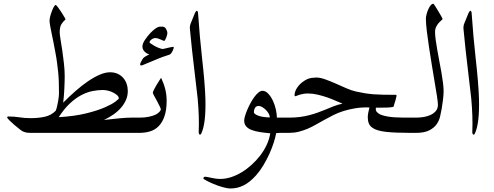

<svg xmlns="http://www.w3.org/2000/svg" viewBox="-20 -728 2704 1052"><path d="M711.4 0H161.1Q149.4 0 141.6 -0.2Q133.8 -0.5 128.2 -1.2Q122.6 -2 117.9 -3.4Q113.3 -4.9 107.9 -6.8Q103.5 -7.8 89.1 -18.8Q74.7 -29.8 59.1 -43.2Q43.5 -56.6 31.5 -68.6Q19.5 -80.6 19.5 -84.5Q19.5 -89.8 25.9 -89.8Q43.5 -89.8 57.6 -88.6Q71.8 -87.4 85.4 -85.4Q99.1 -83.5 113.5 -82Q127.9 -80.6 146 -80.6Q191.4 -80.6 226.1 -88.4Q260.7 -96.2 285.2 -121.1Q289.6 -131.3 292.7 -145Q295.9 -158.7 298.3 -172.4Q300.8 -186 302 -198Q303.2 -210 303.2 -217.3Q303.2 -252.4 302.2 -280.5Q301.3 -308.6 298.6 -333.7Q295.9 -358.9 292.7 -383.5Q289.6 -408.2 284.2 -436.5Q279.3 -465.8 273.4 -494.1L262.7 -545.9Q257.8 -569.3 254.6 -587.4Q251.5 -605.5 251.5 -614.7Q251.5 -624 255.1 -638.4Q258.8 -652.8 264.2 -666.7Q269.5 -680.7 275.1 -690.7Q280.8 -700.7 285.2 -700.7Q288.1 -700.7 297.1 -688.7Q306.2 -676.8 315.7 -662.1Q325.2 -647.5 332.5 -635Q339.8 -622.6 338.9 -621.1Q328.1 -612.8 317.6 -597.2Q307.1 -581.5 307.1 -551.3Q307.1 -539.6 311.5 -512.7L321.3 -451.2Q326.2 -417.5 330.3 -380.4Q334.5 -343.3 334.5 -311.5Q334.5 -299.3 334 -280.8Q333.5 -262.2 332.5 -241.5Q331.5 -220.7 329.8 -200.4Q328.1 -180.2 326.2 -165.5Q359.4 -199.2 394 -229.5Q428.7 -259.8 461.9 -282.5Q495.1 -305.2 526.1 -318.6Q557.1 -332 582.5 -332Q606.4 -332 624.5 -323.7Q642.6 -315.4 655 -301.3Q667.5 -287.1 673.8 -268.6Q680.2 -250 680.2 -229.5Q680.2 -203.1 670.4 -180.7Q660.6 -158.2 643.6 -138.2Q626.5 -118.2 602.5 -101.3Q578.6 -84.5 549.8 -70.8Q595.2 -76.2 635 -79.8Q674.8 -83.5 698.2 -83.5H711.4H737.3Q762.7 -83.5 774.9 -70.3Q787.1 -57.1 787.1 -42Q787.1 -26.9 774.9 -13.4Q762.7 0 737.3 0ZM630.9 -188.5Q630.9 -198.2 622.1 -206.1Q613.3 -213.9 600.3 -220.7Q587.4 -227.5 572 -231.2Q556.6 -234.9 543.5 -234.9Q516.1 -234.9 485.8 -228.8Q455.6 -222.7 424.6 -206.3Q393.6 -189.9 362.5 -160.9Q331.5 -131.8 301.8 -85.9Q389.2 -91.3 451.7 -106.7Q514.2 -122.1 553.7 -139.4Q593.3 -156.7 612.1 -171.1Q630.9 -185.5 630.9 -188.5Z M932.1 -468.8Q932.1 -466.8 930.4 -460.7Q928.7 -454.6 925.5 -448.2Q922.4 -441.9 918 -436Q913.6 -430.2 907.7 -428.2Q898.4 -425.8 874 -417Q849.6 -408.2 822.8 -396.5Q790 -383.8 774.4 -376.5Q758.8 -369.1 753.4 -369.1Q751.5 -369.1 749.5 -370.8Q747.6 -372.6 747.6 -374.5Q747.6 -377.4 749.5 -382.3Q751.5 -387.2 754.4 -392.6Q757.3 -397.9 760.5 -403.1Q763.7 -408.2 765.6 -410.2Q767.1 -412.1 771.2 -415Q775.4 -418 780.3 -420.9L790 -425.8Q794.9 -428.2 798.3 -429.2Q793 -431.2 786.1 -434.8Q779.3 -438.5 773.7 -443.8Q768.1 -449.2 764.2 -456.3Q760.3 -463.4 760.3 -472.7Q760.3 -489.3 774.7 -510.3Q789.1 -531.2 804.7 -547.9Q818.4 -561.5 827.4 -568.4Q836.4 -575.2 843.3 -578.4Q850.1 -581.5 856.2 -581.8Q862.3 -582 869.6 -582Q882.8 -582 889.9 -569.6Q897 -557.1 897 -545.4Q897 -541.5 895 -534.7Q893.1 -527.8 890.4 -521Q887.7 -514.2 884.5 -509Q881.3 -503.9 880.4 -503.9Q877.4 -503.9 872.1 -506.3L859.9 -511.7Q853 -514.6 845.7 -517.1Q838.4 -519.5 832 -519.5Q820.3 -519.5 809.8 -511.5Q799.3 -503.4 799.3 -496.1Q799.3 -494.1 807.1 -488.5Q814.9 -482.9 825.9 -476.8Q836.9 -470.7 849.6 -465.6Q862.3 -460.4 872.1 -459.5L889.6 -463.4Q898.4 -465.3 906.2 -467.3Q914.1 -469.2 920.2 -470.2Q926.3 -471.2 928.2 -471.2Q932.1 -471.2 932.1 -468.8ZM893.1 -175.8Q893.1 -125.5 881.3 -91.3Q869.6 -57.1 849.6 -36.9Q829.6 -16.6 802.5 -8.3Q775.4 0 744.1 0H719.7Q694.3 0 681.9 -13.4Q669.4 -26.9 669.4 -42Q669.4 -57.1 681.9 -70.3Q694.3 -83.5 719.7 -83.5H744.1Q772.9 -83.5 795.2 -88.1Q817.4 -92.8 833 -100.1Q846.7 -107.4 854 -115.7Q861.3 -124 861.3 -128.9Q861.3 -132.8 854.5 -146.5L839.8 -175.3L824.2 -203.6Q817.4 -216.8 817.4 -220.2Q817.4 -224.6 823.7 -237.1Q830.1 -249.5 837.9 -262.7L853.5 -287.6Q860.8 -299.3 862.8 -301.8Q878.4 -268.6 885.7 -238.3Q893.1 -208 893.1 -175.8Z M1048.3 -657.2Q1060.1 -679.7 1064.9 -659.2Q1065.9 -652.8 1065.9 -646.5Q1073.7 -530.3 1087.4 -407.2Q1103 -268.6 1105.5 -185.1Q1108.9 -51.8 1083 3.4Q1077.1 14.2 1071.3 6.8Q1067.9 1 1068.8 -7.3Q1072.3 -87.4 1063 -189Q1062 -200.7 1053.2 -272.9Q1027.8 -484.4 1020.5 -569.3Q1019 -586.9 1025.9 -602.1Z M1529.8 0H1516.1Q1509.8 0 1504.4 0.5Q1498.5 1.5 1493.2 1.5Q1489.3 23.9 1479.7 53.7Q1470.2 83.5 1456.1 114.7Q1441.9 146 1423.6 176.8Q1405.3 207.5 1383.8 231.9Q1348.1 271.5 1314.2 288.1Q1280.3 304.7 1244.1 304.7Q1225.1 304.7 1199 297.1Q1172.9 289.6 1149.7 279.8Q1126.5 270 1110.4 261.2Q1094.2 252.4 1094.2 250Q1094.2 246.1 1096.9 243.2Q1099.6 240.2 1105 240.2Q1109.9 240.2 1118.2 242.2Q1126.5 244.1 1137.5 246.3Q1148.4 248.5 1161.1 250.5Q1173.8 252.4 1187 252.4Q1215.8 252.4 1245.4 242.9Q1274.9 233.4 1303.7 216.1Q1332.5 198.7 1358.4 175.3Q1384.3 151.9 1405.8 124Q1427.2 96.2 1441.4 65.4Q1455.6 34.7 1460.9 2.4Q1429.2 -0.5 1402.8 -4.6Q1376.5 -8.8 1357.4 -16.4Q1338.4 -23.9 1328.1 -36.4Q1317.9 -48.8 1317.9 -67.9Q1317.9 -76.7 1322.5 -92.3Q1327.1 -107.9 1334.7 -126Q1342.3 -144 1352.3 -162.6Q1362.3 -181.2 1373.3 -196.3Q1384.3 -211.4 1396 -220.9Q1407.7 -230.5 1417.5 -230.5Q1435.1 -230.5 1449.7 -214.8Q1464.4 -199.2 1475.1 -176.5Q1485.8 -153.8 1491.5 -128.2Q1497.1 -102.5 1497.1 -83.5H1529.8H1555.7Q1581.1 -83.5 1593.3 -70.3Q1605.5 -57.1 1605.5 -42Q1605.5 -26.9 1593.3 -13.4Q1581.1 0 1555.7 0ZM1458.5 -84.5Q1458.5 -94.2 1452.4 -105.2Q1446.3 -116.2 1437 -125.5Q1427.7 -134.8 1417 -141.1Q1406.2 -147.5 1397 -147.5Q1383.8 -147.5 1377.4 -137Q1371.1 -126.5 1371.1 -113.3Q1371.1 -104 1392.8 -95Q1414.6 -85.9 1458.5 -84.5Z M2227.1 0Q2143.6 0 2094.2 -5.6Q2044.9 -11.2 2021.5 -27.3Q2006.8 -37.1 2001 -51.5Q1995.1 -65.9 1995.1 -85.9Q1995.1 -99.1 1998 -111.8L2004.4 -139.2Q1962.9 -140.6 1928.2 -135Q1893.6 -129.4 1863.5 -120.1Q1833.5 -110.8 1807.9 -98.1Q1782.2 -85.4 1758.3 -71.8L1711.9 -45.9Q1689.5 -32.7 1665.8 -22.7Q1642.1 -12.7 1617.2 -6.3Q1592.3 0 1563.5 0H1539.1Q1513.7 0 1501.2 -13.4Q1488.8 -26.9 1488.8 -42Q1488.8 -57.1 1501.2 -70.3Q1513.7 -83.5 1539.1 -83.5H1563.5Q1596.7 -83.5 1624 -87.2Q1651.4 -90.8 1675.5 -97.2Q1699.7 -103.5 1720.7 -111.1Q1741.7 -118.7 1760.7 -126.5Q1784.7 -136.7 1808.1 -145.8Q1831.5 -154.8 1856.9 -160.2Q1842.8 -165.5 1821.5 -175Q1800.3 -184.6 1774.9 -193.6Q1749.5 -202.6 1721.4 -209.2Q1693.4 -215.8 1667 -215.8Q1652.8 -215.8 1640.9 -213.6Q1628.9 -211.4 1619.9 -208.5Q1610.8 -205.6 1605.5 -203.1Q1600.1 -200.7 1598.6 -200.7Q1593.8 -200.7 1593.8 -204.6Q1593.8 -219.2 1599.6 -232.2Q1605.5 -245.1 1614.7 -256.6Q1624 -268.1 1635.7 -277.1Q1647.5 -286.1 1658.7 -292Q1672.4 -299.3 1688.2 -301.3Q1704.1 -303.2 1713.4 -303.2Q1734.4 -303.2 1762 -293.2Q1789.6 -283.2 1818.8 -270.5L1877.4 -244.6Q1906.7 -231.9 1930.2 -226.6Q1957 -220.7 1979.7 -217Q2002.4 -213.4 2027.1 -211.4Q2051.8 -209.5 2080.6 -209Q2109.4 -208.5 2148.9 -208.5Q2150.9 -208.5 2151.9 -206.5Q2152.8 -204.6 2152.8 -203.1Q2152.8 -202.6 2150.9 -194.3Q2148.9 -186.5 2146.5 -176.8L2140.6 -158.2Q2138.2 -148.4 2136.7 -144.5Q2136.2 -142.6 2130.1 -141.4Q2124 -140.1 2114.5 -139.4Q2105 -138.7 2093.3 -138.4Q2081.5 -138.2 2069.3 -138.2H2039.6Q2039.1 -136.7 2039.1 -133.8V-129.4Q2039.1 -120.1 2046.4 -112.8Q2053.7 -105.5 2064.9 -100.1Q2079.6 -94.2 2100.3 -90.3Q2121.1 -86.4 2143.1 -85.2Q2165 -84 2187 -83.7Q2209 -83.5 2227.1 -83.5H2251.5Q2276.9 -83.5 2289.3 -70.3Q2301.8 -57.1 2301.8 -42Q2301.8 -26.9 2289.3 -13.4Q2276.9 0 2251.5 0Z M2410.6 -229.5Q2410.6 -219.2 2409.7 -206.3Q2408.7 -193.4 2407 -179.9Q2405.3 -166.5 2403.3 -153.8L2399.9 -131.3Q2396.5 -112.8 2391.4 -89.8Q2386.2 -66.9 2372.1 -46.9Q2357.9 -26.9 2331.3 -13.4Q2304.7 0 2259.3 0H2234.9Q2209.5 0 2197 -13.4Q2184.6 -26.9 2184.6 -42Q2184.6 -57.1 2197 -70.3Q2209.5 -83.5 2234.9 -83.5H2259.3Q2277.3 -83.5 2298.3 -86.4Q2319.3 -89.4 2337.4 -97.4Q2355.5 -105.5 2367.4 -119.1Q2379.4 -132.8 2379.4 -153.8Q2379.4 -166.5 2374.5 -199.7L2361.8 -276.9L2346.2 -371.1L2330.6 -469.7Q2323.2 -518.1 2318.4 -559.3Q2313.5 -600.6 2313.5 -625.5Q2313.5 -635.3 2317.1 -649.4Q2320.8 -663.6 2326.4 -676.5Q2332 -689.5 2339.4 -698.5Q2346.7 -707.5 2354.5 -707.5Q2356 -707.5 2364 -695.1Q2372.1 -682.6 2381.3 -667L2397.9 -638.7Q2405.3 -625.5 2405.3 -624Q2405.3 -622.6 2398.9 -617.2Q2392.6 -611.8 2384.5 -603Q2376.5 -594.2 2370.1 -581.5Q2363.8 -568.8 2363.8 -552.7Q2363.8 -535.2 2367.2 -509.5Q2370.6 -483.9 2376 -454.1L2387.2 -392.6Q2393.6 -360.8 2398.7 -330.8Q2403.8 -300.8 2407.2 -274.4Q2410.6 -248 2410.6 -229.5Z M2547.4 -657.2Q2559.1 -679.7 2564 -659.2Q2564.9 -652.8 2564.9 -646.5Q2572.8 -530.3 2586.4 -407.2Q2602.1 -268.6 2604.5 -185.1Q2607.9 -51.8 2582 3.4Q2576.2 14.2 2570.3 6.8Q2566.9 1 2567.9 -7.3Q2571.3 -87.4 2562 -189Q2561 -200.7 2552.2 -272.9Q2526.9 -484.4 2519.5 -569.3Q2518.1 -586.9 2524.9 -602.1Z"/></svg>

Font: Simplified Naskh
Style: Regular
Weight: 400
Designer: SIL International
Foundry: Arabeyes
Version: 1.02_alpha